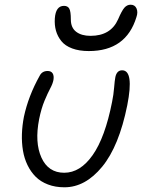

<svg xmlns="http://www.w3.org/2000/svg" viewBox="-20 -773 606 819"><path d="M358.9 -555.2Q317.9 -555.2 287.8 -566.4Q257.8 -577.6 241.7 -597.7Q225.6 -617.7 218.8 -641.8Q211.9 -666 213.9 -694.8Q217.8 -748 252.9 -748Q269 -748 275.6 -736.1Q282.2 -724.1 282.2 -689.9Q282.2 -654.8 304.9 -637.5Q327.6 -620.1 366.2 -620.1Q452.6 -620.1 483.9 -690.9Q499.5 -727.5 510.7 -740.2Q522 -752.9 537.1 -752.9Q555.2 -752.9 562.3 -737.1Q569.3 -721.2 562 -700.2Q518.1 -555.2 358.9 -555.2ZM254.9 25.9Q215.8 25.9 184.6 13.9Q153.3 2 132.3 -19Q111.3 -40 97.4 -68.6Q83.5 -97.2 77.9 -130.9Q72.3 -164.6 73.5 -200.9Q74.7 -237.3 82 -274.9Q101.1 -363.8 148.9 -449.2Q159.2 -470.2 183.1 -470.2Q198.2 -470.2 204.6 -460Q210.9 -449.7 208 -432.1Q205.1 -416 194.3 -396Q183.6 -376 169.9 -343.3Q156.2 -310.5 147 -265.1Q127.4 -165.5 156.7 -100.8Q186 -36.1 253.9 -36.1Q322.3 -36.1 375.2 -111.3Q428.2 -186.5 458 -337.9Q464.4 -368.7 466.8 -399.4Q469.2 -430.2 472.2 -444.8Q478.5 -473.1 501 -473.1Q552.2 -473.1 522.9 -324.2Q487.8 -149.4 415.8 -61.8Q343.8 25.9 254.9 25.9Z"/></svg>

Font: Shantell Sans Bouncy
Style: Italic
Weight: 300
Italic angle: -11.31°
Designer: Stephen Nixon, Anya Danilova, Shantell Martin
Foundry: Arrow Type
Version: Version 1.006;[9816181b4]